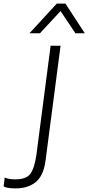

<svg xmlns="http://www.w3.org/2000/svg" viewBox="-29 -1033 489 1062"><path d="M58 9Q8 9 -9 -2L-3 -51Q18 -41 56 -41Q116 -41 138.5 -71Q161 -101 172 -174L251 -780H306L222 -138Q210 -59 167.5 -25Q125 9 58 9ZM440 -849H388L306 -972L192 -849H134L285 -1013H333Z"/></svg>

Font: Tanohe Sans Light
Style: Italic
Weight: 300
Designer: Village Type and Design LLC & Cristiano Sobral
Foundry: Cooper Hewitt Smithsonian Design Museum
Version: Version 1.00;September 29, 2021;FontCreator 13.0.0.2655 64-b